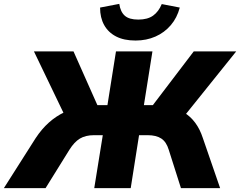

<svg xmlns="http://www.w3.org/2000/svg" viewBox="-51 -970 1238 990"><path d="M-31 0 133 -258Q164 -305 201 -338Q238 -371 280.5 -391Q323 -411 370 -420L285 -370L124 -705H328L460 -408L439 -428H503L547 -705H735L691 -428H754L722 -408L948 -705H1167L898 -370L817 -420Q863 -411 897 -390.5Q931 -370 955.5 -337Q980 -304 995 -258L1084 0H882L819 -198Q807 -238 781 -255.5Q755 -273 710 -273H666L623 0H435L479 -273H434Q390 -273 361 -255.5Q332 -238 307 -198L184 0ZM648 -761Q588 -761 547.5 -782Q507 -803 486 -841Q465 -879 465 -931L564 -950Q570 -909 592.5 -889Q615 -869 662 -869Q710 -869 738.5 -889.5Q767 -910 783 -949L876 -931Q862 -878 829.5 -840Q797 -802 750.5 -781.5Q704 -761 648 -761Z"/></svg>

Font: Nunito Sans 8pt Black
Style: Italic
Weight: 900
Italic angle: -9°
Version: Version 3.101;gftools[0.9.27]